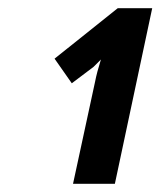

<svg xmlns="http://www.w3.org/2000/svg" viewBox="-20 -864 391 468"><path d="M212 -666Q216 -687 226 -719Q226 -719 208 -701L155 -661L113 -721L267 -844H351L260 -416H158Z"/></svg>

Font: Noto Sans Display Ex Bold Cond
Style: Italic
Weight: 800
Width: 3
Italic angle: -12°
Designer: Monotype Design team
Foundry: Monotype Imaging Inc.
Version: Version 1.000